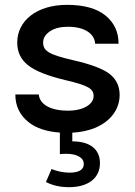

<svg xmlns="http://www.w3.org/2000/svg" viewBox="-20 -548 564 800"><path d="M396.5 131.8C396.5 73.7 355 41 281.2 41V4.9C316.9 2.9 348.1 -3.9 376 -15.1C440.9 -42.5 478.5 -92.3 478.5 -152.8C478.5 -189.9 463.9 -219.2 435.1 -241.2C405.8 -262.7 355.5 -281.2 283.7 -297.4C183.6 -320.8 159.7 -335.4 159.7 -371.1C159.7 -389.2 168.9 -404.3 188 -417.5C207 -430.2 231.9 -436.5 263.2 -436.5C335 -436.5 374 -406.2 376.5 -365.7H474.1C474.1 -414.1 456.1 -453.6 419.4 -483.4C382.8 -513.2 329.1 -527.8 259.3 -527.8C133.3 -527.8 51.8 -461.9 51.8 -370.6C51.8 -331.1 66.9 -299.8 96.7 -276.4C126.5 -252.4 178.2 -231.9 251.5 -214.4C348.6 -191.9 370.1 -177.7 370.1 -147.9C370.1 -114.3 329.1 -86.9 263.2 -86.9C186.5 -86.9 145 -115.2 141.6 -154.3H43.9C43.9 -106.4 62.5 -67.9 99.6 -38.6C130.9 -13.7 174.3 0.5 229.5 4.4V94.2C238.3 93.3 247.1 92.8 255.4 92.8C301.8 92.8 329.1 109.4 329.1 135.3C329.1 159.2 309.1 171.4 269 171.4C243.2 171.4 213.9 164.6 194.8 156.2L171.4 210.4C201.2 225.6 232.9 231.9 267.6 231.9C347.2 231.9 396.5 194.3 396.5 131.8Z"/></svg>

Font: Estedad SemiBold
Style: Regular
Weight: 600
Designer: Amin Abedi
Version: Version 7.3